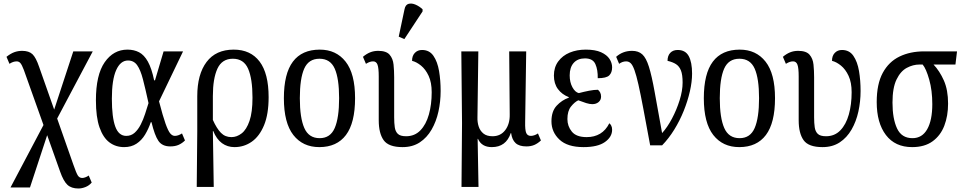

<svg xmlns="http://www.w3.org/2000/svg" viewBox="-20 -829 5492 1095"><path d="M40 240 228 -116 116 -430Q105 -459 96.5 -469Q88 -479 75 -479Q55 -479 34 -465L17 -505Q41 -524 62 -531.5Q83 -539 106 -539Q145 -539 165 -520Q185 -501 203 -448L289 -204L398 -536H509L306 -153L398 109Q415 158 424 172Q433 186 449 186Q457 186 467.5 182Q478 178 486 172L503 212Q489 229 468 237.5Q447 246 427 246Q387 246 364.5 225Q342 204 323 150L249 -58L151 240Z M688 10Q640 10 604 -17Q568 -44 547.5 -102.5Q527 -161 527 -257Q527 -402 577 -474Q627 -546 707 -546Q744 -546 773 -531Q802 -516 823.5 -477.5Q845 -439 859 -371H864L913 -536H1024L887 -251Q909 -166 924 -124Q939 -82 951 -68Q963 -54 977 -54Q996 -54 1018 -68L1035 -28Q1019 -12 999 -3Q979 6 951 6Q905 6 883.5 -25.5Q862 -57 844 -132H840Q827 -94 807.5 -61.5Q788 -29 758.5 -9.5Q729 10 688 10ZM700 -54Q728 -54 748 -72Q768 -90 782.5 -118.5Q797 -147 807.5 -179.5Q818 -212 827 -241Q809 -324 795 -377.5Q781 -431 762 -457.5Q743 -484 710 -484Q667 -484 642.5 -429Q618 -374 618 -266Q618 -160 637.5 -107Q657 -54 700 -54Z M1102 237 1105 -79V-280Q1105 -405 1158 -475.5Q1211 -546 1313 -546Q1409 -546 1460.5 -478Q1512 -410 1512 -275Q1512 -178 1486 -115Q1460 -52 1416 -21Q1372 10 1317 10Q1277 10 1246 -12.5Q1215 -35 1196 -82H1194L1199 237ZM1300 -47Q1331 -47 1358.5 -68.5Q1386 -90 1403 -139.5Q1420 -189 1420 -272Q1420 -380 1395 -437Q1370 -494 1308 -494Q1246 -494 1220 -437.5Q1194 -381 1194 -281V-145Q1216 -96 1240 -71.5Q1264 -47 1300 -47Z M1801 10Q1707 10 1653 -59Q1599 -128 1599 -269Q1599 -409 1650.5 -477.5Q1702 -546 1804 -546Q1897 -546 1951 -477.5Q2005 -409 2005 -269Q2005 -128 1953 -59Q1901 10 1801 10ZM1803 -41Q1864 -41 1889 -99Q1914 -157 1914 -269Q1914 -381 1889 -437.5Q1864 -494 1802 -494Q1740 -494 1715 -437.5Q1690 -381 1690 -269Q1690 -157 1715.5 -99Q1741 -41 1803 -41Z M2276 10Q2196 10 2168 -29.5Q2140 -69 2140 -143V-393Q2140 -441 2133 -460Q2126 -479 2108 -479Q2099 -479 2089.5 -476Q2080 -473 2067 -465L2050 -505Q2070 -522 2091 -530.5Q2112 -539 2137 -539Q2183 -539 2202 -517Q2221 -495 2224.5 -460.5Q2228 -426 2228 -388V-159Q2228 -127 2231.5 -103Q2235 -79 2249 -65.5Q2263 -52 2296 -52Q2345 -52 2377.5 -85.5Q2410 -119 2426 -176Q2442 -233 2442 -303Q2442 -359 2424.5 -396.5Q2407 -434 2381 -455Q2355 -476 2330 -482Q2330 -511 2346 -527.5Q2362 -544 2387 -544Q2429 -544 2452 -510.5Q2475 -477 2484 -424Q2493 -371 2493 -310Q2493 -250 2480.5 -193Q2468 -136 2441.5 -90Q2415 -44 2374 -17Q2333 10 2276 10ZM2286 -606 2254 -620 2287 -776Q2292 -802 2310 -807Q2328 -812 2350 -802.5Q2372 -793 2390 -776V-764Z M2612 237 2615 -126 2611 -536H2708L2703 -160Q2702 -132 2710 -107.5Q2718 -83 2737 -67.5Q2756 -52 2789 -52Q2835 -52 2861.5 -87Q2888 -122 2887 -176L2884 -536H2981L2975 -132Q2974 -88 2981 -71Q2988 -54 3008 -54Q3016 -54 3027 -57.5Q3038 -61 3048 -68L3065 -28Q3047 -11 3027.5 -2.5Q3008 6 2982 6Q2941 6 2920.5 -13Q2900 -32 2895 -70H2893Q2866 10 2785 10Q2727 10 2706 -37H2704L2709 237Z M3308 10Q3216 10 3170.5 -33Q3125 -76 3125 -137Q3125 -194 3154.5 -226Q3184 -258 3224 -272V-275Q3185 -290 3162 -321Q3139 -352 3139 -398Q3139 -445 3163.5 -478.5Q3188 -512 3229 -529Q3270 -546 3321 -546Q3375 -546 3408 -531Q3441 -516 3456 -493Q3471 -470 3471 -445Q3471 -415 3454.5 -399Q3438 -383 3389 -383Q3390 -431 3375.5 -463.5Q3361 -496 3316 -496Q3275 -496 3252 -470.5Q3229 -445 3229 -399Q3229 -360 3244.5 -331.5Q3260 -303 3281 -298Q3311 -306 3339.5 -311.5Q3368 -317 3390 -317Q3397 -312 3402.5 -302Q3408 -292 3408 -278Q3408 -259 3394 -247Q3380 -235 3358 -235Q3343 -235 3323.5 -241Q3304 -247 3278 -257Q3257 -247 3236.5 -221.5Q3216 -196 3216 -150Q3216 -109 3241.5 -78Q3267 -47 3326 -47Q3370 -47 3402.5 -66.5Q3435 -86 3455 -126Q3461 -122 3466 -112.5Q3471 -103 3471 -89Q3471 -48 3430 -19Q3389 10 3308 10Z M3688 0Q3665 -124 3649 -209Q3633 -294 3621 -347Q3609 -400 3598.5 -429Q3588 -458 3577 -468.5Q3566 -479 3551 -479Q3530 -479 3511 -465L3494 -505Q3532 -539 3585 -539Q3621 -539 3643 -519Q3665 -499 3681 -448Q3697 -397 3713.5 -305Q3730 -213 3756 -70Q3786 -103 3812.5 -153Q3839 -203 3856 -257.5Q3873 -312 3873 -358Q3873 -403 3863.5 -427Q3854 -451 3835.5 -463Q3817 -475 3787 -482Q3787 -511 3802.5 -527.5Q3818 -544 3845 -544Q3889 -544 3908 -509Q3927 -474 3927 -409Q3927 -363 3914.5 -308Q3902 -253 3879.5 -197Q3857 -141 3825.5 -90Q3794 -39 3756 0Z M4196 10Q4102 10 4048 -59Q3994 -128 3994 -269Q3994 -409 4045.5 -477.5Q4097 -546 4199 -546Q4292 -546 4346 -477.5Q4400 -409 4400 -269Q4400 -128 4348 -59Q4296 10 4196 10ZM4198 -41Q4259 -41 4284 -99Q4309 -157 4309 -269Q4309 -381 4284 -437.5Q4259 -494 4197 -494Q4135 -494 4110 -437.5Q4085 -381 4085 -269Q4085 -157 4110.5 -99Q4136 -41 4198 -41Z M4671 10Q4591 10 4563 -29.5Q4535 -69 4535 -143V-393Q4535 -441 4528 -460Q4521 -479 4503 -479Q4494 -479 4484.5 -476Q4475 -473 4462 -465L4445 -505Q4465 -522 4486 -530.5Q4507 -539 4532 -539Q4578 -539 4597 -517Q4616 -495 4619.5 -460.5Q4623 -426 4623 -388V-159Q4623 -127 4626.5 -103Q4630 -79 4644 -65.5Q4658 -52 4691 -52Q4740 -52 4772.5 -85.5Q4805 -119 4821 -176Q4837 -233 4837 -303Q4837 -359 4819.5 -396.5Q4802 -434 4776 -455Q4750 -476 4725 -482Q4725 -511 4741 -527.5Q4757 -544 4782 -544Q4824 -544 4847 -510.5Q4870 -477 4879 -424Q4888 -371 4888 -310Q4888 -250 4875.5 -193Q4863 -136 4836.5 -90Q4810 -44 4769 -17Q4728 10 4671 10Z M5182 10Q5085 10 5032.5 -59Q4980 -128 4980 -247Q4980 -350 5014.5 -413.5Q5049 -477 5110 -506.5Q5171 -536 5250 -536H5438L5429 -461H5304Q5339 -424 5363 -370Q5387 -316 5387 -238Q5387 -168 5365.5 -112Q5344 -56 5298.5 -23Q5253 10 5182 10ZM5184 -41Q5239 -41 5268 -92Q5297 -143 5297 -235Q5297 -313 5279.5 -375Q5262 -437 5242 -461H5224Q5187 -461 5151.5 -442Q5116 -423 5093 -375.5Q5070 -328 5070 -244Q5070 -152 5096 -96.5Q5122 -41 5184 -41Z"/></svg>

Font: Noto Serif Condensed
Style: Regular
Weight: 400
Width: 3
Designer: Monotype Design Team
Foundry: Monotype Imaging Inc.
Version: Version 2.013; ttfautohint (v1.8.4.7-5d5b)